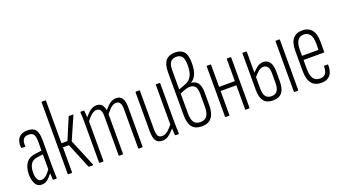

<svg xmlns="http://www.w3.org/2000/svg" viewBox="-57 -1189 3012 1696"><g transform="rotate(-20 1449.0 -341.5)"><path d="M225 0Q220 0 220 -6Q218 -29 216.5 -55Q215 -81 215 -97L213 -100V-360Q213 -410 200 -429.5Q187 -449 153 -449Q118 -449 103 -428Q88 -407 92 -365Q92 -359 86 -359H59Q52 -359 52 -367Q47 -424 73.5 -456Q100 -488 153 -488Q208 -489 231 -460Q254 -431 254 -361V-115Q254 -81 255 -53.5Q256 -26 257 -7Q257 0 253 0ZM114 6Q76 6 56 -27Q36 -60 36 -117Q36 -182 64.5 -222.5Q93 -263 156 -270L218 -278V-243L160 -235Q116 -230 96.5 -200Q77 -170 77 -119Q77 -80 89.5 -57Q102 -34 125 -34Q145 -34 166 -49.5Q187 -65 220 -110L221 -69Q188 -26 165 -10Q142 6 114 6Z M598 -8Q601 0 594 0H561Q557 0 554 -5L457 -240H401V-6Q401 0 396 0H365Q360 0 360 -6V-677Q360 -683 365 -683H396Q401 -683 401 -677V-278H457L542 -479Q543 -482 548 -482H582Q585 -482 585.5 -480Q586 -478 585 -475L492 -263Z M660 0Q655 0 655 -6V-367Q655 -401 654.5 -428.5Q654 -456 652 -475Q651 -482 656 -482H684Q688 -482 689 -476Q691 -460 691.5 -444.5Q692 -429 693 -415Q723 -452 749.5 -470Q776 -488 806 -488Q835 -488 853.5 -469.5Q872 -451 877 -415Q907 -452 933.5 -470Q960 -488 990 -488Q1026 -488 1045 -461Q1064 -434 1064 -383V-6Q1064 0 1059 0H1028Q1023 0 1023 -6V-376Q1023 -411 1011.5 -430Q1000 -449 976 -449Q954 -449 931.5 -432Q909 -415 880 -377V-6Q880 0 875 0H844Q839 0 839 -6V-376Q839 -411 827.5 -430Q816 -449 792 -449Q771 -449 748 -432Q725 -415 696 -377V-6Q696 0 691 0Z M1249 6Q1208 6 1189 -21Q1170 -48 1170 -113V-476Q1170 -482 1175 -482H1206Q1211 -482 1211 -476V-115Q1211 -67 1223 -50.5Q1235 -34 1260 -34Q1290 -34 1317 -57.5Q1344 -81 1370 -117L1373 -78Q1344 -42 1314 -18Q1284 6 1249 6ZM1373 0Q1369 0 1368 -6Q1366 -29 1364.5 -55.5Q1363 -82 1363 -97L1361 -101V-476Q1361 -482 1366 -482H1397Q1402 -482 1402 -476V-115Q1402 -81 1403 -54Q1404 -27 1405 -7Q1405 0 1400 0Z M1621 6Q1557 6 1528.5 -31Q1500 -68 1500 -144V-547Q1500 -621 1530 -655Q1560 -689 1617 -689Q1671 -689 1698.5 -658Q1726 -627 1726 -551Q1726 -486 1709 -447Q1692 -408 1660 -389V-388Q1700 -386 1721.5 -357Q1743 -328 1743 -269V-147Q1743 -72 1712.5 -33Q1682 6 1621 6ZM1621 -34Q1663 -34 1682.5 -62.5Q1702 -91 1702 -148V-269Q1702 -319 1685 -339Q1668 -359 1636 -359Q1616 -359 1590 -350Q1564 -341 1541 -330V-146Q1541 -89 1559 -61.5Q1577 -34 1621 -34ZM1541 -369 1605 -393Q1644 -407 1664.5 -442.5Q1685 -478 1685 -545Q1685 -605 1667 -627Q1649 -649 1615 -649Q1579 -649 1560 -626.5Q1541 -604 1541 -551Z M2033 0Q2028 0 2028 -6V-476Q2028 -482 2033 -482H2064Q2069 -482 2069 -476V-6Q2069 0 2064 0ZM1844 0Q1839 0 1839 -6V-476Q1839 -482 1844 -482H1875Q1880 -482 1880 -476V-6Q1880 0 1875 0ZM1875 -231V-270H2037V-231Z M2288 6Q2230 6 2202.5 -28.5Q2175 -63 2175 -135V-476Q2175 -482 2180 -482H2211Q2216 -482 2216 -476V-134Q2216 -83 2233 -58.5Q2250 -34 2288 -34Q2326 -34 2343 -58.5Q2360 -83 2360 -134V-220Q2360 -267 2345.5 -285Q2331 -303 2307 -303Q2281 -303 2257 -282Q2233 -261 2211 -234V-276Q2234 -302 2260.5 -322.5Q2287 -343 2320 -343Q2356 -343 2378.5 -315Q2401 -287 2401 -220V-135Q2401 -63 2373.5 -28.5Q2346 6 2288 6ZM2491 0Q2486 0 2486 -6V-476Q2486 -482 2491 -482H2522Q2527 -482 2527 -476V-6Q2527 0 2522 0Z M2744 6Q2682 6 2651.5 -33Q2621 -72 2621 -153V-337Q2621 -416 2652 -452Q2683 -488 2740 -488Q2796 -488 2827 -450.5Q2858 -413 2858 -338V-244Q2858 -238 2852 -238H2662V-154Q2662 -93 2682 -63.5Q2702 -34 2744 -34Q2780 -34 2796.5 -56Q2813 -78 2813 -121Q2812 -128 2817 -128H2847Q2852 -128 2852 -122Q2853 -59 2825.5 -26.5Q2798 6 2744 6ZM2662 -277H2817V-337Q2817 -393 2797.5 -421Q2778 -449 2740 -449Q2702 -449 2682 -421Q2662 -393 2662 -337Z"/></g></svg>

Font: Sofia Sans Extra Condensed Light
Style: Regular
Weight: 300
Designer: Botio Nikoltchev, Ani Petrova
Foundry: lettersoup
Version: Version 4.101